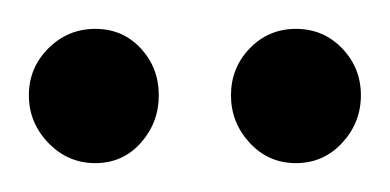

<svg xmlns="http://www.w3.org/2000/svg" viewBox="-20 -696 270 133"><path d="M185 -583Q166 -583 153 -597Q140 -611 140 -630Q140 -649 153 -662.5Q166 -676 185 -676Q204 -676 217 -662.5Q230 -649 230 -630Q230 -611 217 -597Q204 -583 185 -583ZM46 -583Q27 -583 13.5 -597Q0 -611 0 -630Q0 -649 13.5 -662.5Q27 -676 46 -676Q65 -676 77.5 -662.5Q90 -649 90 -630Q90 -611 77.5 -597Q65 -583 46 -583Z"/></svg>

Font: Dosis SemiBold
Style: Regular
Weight: 600
Designer: EdgarTolentino, PabloImpallari, IginoMarini
Foundry: EdgarTolentino, PabloImpallari, IginoMarini
Version: Version 3.001; ttfautohint (v1.8.2)